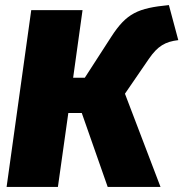

<svg xmlns="http://www.w3.org/2000/svg" viewBox="-20 -736 722 756"><path d="M645 -716C523 -704 478 -684 418 -591L314 -430H268L305 -696H103L6 0H208L249 -291H302L404 0H612L472 -367L566 -504C601 -555 631 -572 682 -578Z"/></svg>

Font: Fira Sans Heavy
Style: Italic
Weight: 900
Italic angle: -8°
Designer: bBox Type GmbH & Carrois Corporate GbR & Edenspiekermann AG
Foundry: bBox Type GmbH & Carrois Corporate GbR & Edenspiekermann AG
Version: Version 4.301;PS 004.301;hotconv 1.0.88;makeotf.lib2.5.64775